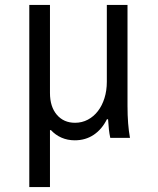

<svg xmlns="http://www.w3.org/2000/svg" viewBox="-20 -560 640 780"><path d="M99 200H183V-31.4H187Q205.2 -11.6 229.8 -0.8Q254.4 10 283.8 10Q327.4 10 360.7 -12.3Q394 -34.6 414.4 -75.6H419Q420.4 -52.6 422.4 -34.4Q424.4 -16.2 428 0H508Q503 -27.2 500.5 -59.4Q498 -91.6 498 -130V-540H414V-228Q414 -191.8 404.4 -161.3Q394.8 -130.8 377.7 -108.6Q360.6 -86.4 336.8 -73.8Q313 -61.2 285 -61.2Q238.6 -61.2 210.8 -93.9Q183 -126.6 183 -182V-540H99Z"/></svg>

Font: CommitMonoV143 ExtLt
Style: Regular
Weight: 200
Monospace: yes
Designer: Eigil Nikolajsen
Foundry: Eigil Nikolajsen
Version: Version 1.143